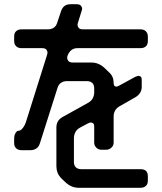

<svg xmlns="http://www.w3.org/2000/svg" viewBox="-20 -787 768 909"><path d="M620 -423 543 -381Q536 -377 530 -377Q518 -377 518 -395Q518 -425 497 -444L473 -467Q446 -491 413 -491H325Q309 -491 303.5 -498.5Q298 -506 298 -512Q298 -515 298.5 -518Q299 -521 300 -524Q314 -559 346 -559H645Q661 -559 670.5 -567.5Q680 -576 680 -593V-614Q680 -629 671 -638.5Q662 -648 645 -648H374Q358 -648 352.5 -655Q347 -662 347 -669Q347 -671 347.5 -673.5Q348 -676 349 -679L366 -734Q369 -743 369 -746Q369 -752 363.5 -759.5Q358 -767 342 -767H314Q280 -767 269 -734L251 -680Q246 -663 234 -655.5Q222 -648 206 -648H82Q66 -648 56.5 -639.5Q47 -631 47 -614V-593Q47 -578 56 -568.5Q65 -559 82 -559H179Q194 -559 199.5 -552Q205 -545 205 -538Q205 -535 204 -532Q203 -529 202 -524.5Q201 -520 199 -515L103 -210Q98 -194 88 -181Q78 -168 68 -168Q60 -168 53.5 -157Q47 -146 47 -130V-109Q47 -94 56.5 -85Q66 -76 82 -76H124Q140 -76 152 -84Q164 -92 169 -109L252 -370Q257 -387 269 -395Q281 -403 297 -403H391Q407 -403 416.5 -394.5Q426 -386 426 -369V-350Q426 -335 419 -321.5Q412 -308 395 -299L278 -234Q261 -225 254 -212Q247 -199 247 -184V1Q247 16 252.5 30.5Q258 45 272 59L292 78Q319 102 352 102H645Q661 102 670.5 93.5Q680 85 680 68V47Q680 14 645 14H365Q349 14 339.5 5.5Q330 -3 330 -20V-133Q330 -148 337 -161.5Q344 -175 361 -184L395 -202Q403 -207 411 -207Q414 -207 420 -204Q426 -201 426 -185V-111Q426 -98 436 -88Q446 -78 461 -78H482Q497 -78 507.5 -88Q518 -98 518 -111V-235Q518 -269 548 -285L620 -326Q651 -344 651 -376V-407Q651 -422 645 -425Q639 -428 636 -428Q633 -428 620 -423Z"/></svg>

Font: WDXL Lubrifont JP N
Style: Regular
Weight: 400
Designer: [WDXL Lubrifont] Copyright 2020-2022 (c) NightFurySL2001, Skr-ZERO; [ZCOOL QingKe HuangYou] Copyright 2018-2022 (c) The 
Version: Version 2.001;hotconv 1.1.1;makeotfexe 2.6.0